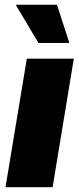

<svg xmlns="http://www.w3.org/2000/svg" viewBox="-20 -780 331 800"><path d="M2.9 0 91.8 -535.6H287.6L199.2 0ZM140.1 -601.1 45.4 -760.3H217.3L269 -601.1Z"/></svg>

Font: Inter 20pt Black
Style: Italic
Weight: 900
Italic angle: -9.3988°
Version: Version 4.001;git-66647c0bb